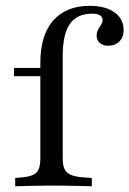

<svg xmlns="http://www.w3.org/2000/svg" viewBox="-20 -651 452 671"><path d="M159.7 -2.4Q122.6 -2.4 93.1 -1.6Q63.7 -0.8 33.1 0V-29L60.5 -31.5Q94.4 -34.7 107.7 -48.4Q121 -62.1 121 -96V-206.5H199.2V-96Q199.2 -73.4 205.6 -60.1Q212.1 -46.8 226.6 -40.3Q241.1 -33.9 266.9 -31.5L300.8 -29V0Q278.2 -0.8 256.5 -1.2Q234.7 -1.6 211.3 -2Q187.9 -2.4 159.7 -2.4ZM121 -206.5V-431.5Q121 -528.2 166.1 -579.4Q211.3 -630.6 293.5 -630.6Q348.4 -630.6 380.2 -607.7Q412.1 -584.7 412.1 -546Q412.1 -521 397.2 -506Q382.3 -491.1 358.1 -491.1Q340.3 -491.1 329 -500.8Q317.7 -510.5 317.7 -525.8Q317.7 -537.9 323 -547.6Q328.2 -557.3 333.5 -565.3Q338.7 -573.4 338.7 -580.6Q338.7 -603.2 301.6 -603.2Q249.2 -603.2 224.2 -567.3Q199.2 -531.5 199.2 -455.6V-206.5ZM29 -384.7V-413.7H162.1V-384.7Z"/></svg>

Font: Playfair 5pt SemiExpanded Light
Style: Regular
Weight: 400
Version: Version 2.203